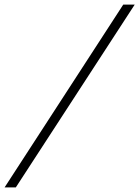

<svg xmlns="http://www.w3.org/2000/svg" viewBox="-105 -763 608 838"><path d="M-85 55 433 -743H483L-36 55Z"/></svg>

Font: Saira Expanded ExtraLight
Style: Italic
Weight: 250
Width: 7
Italic angle: -12°
Designer: Hector Gatti with collaboration of the Omnibus-Type team
Foundry: Omnibus-Type
Version: Version 1.101